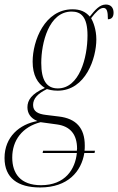

<svg xmlns="http://www.w3.org/2000/svg" viewBox="-42 -587 521 847"><path d="M135 240C258 240 317 169 330 88H375L377 78H331C332 71 332 63 332 55C332 -22 294 -64 218 -73L161 -80C126 -84 104 -95 104 -124C104 -152 124 -174 165 -194C173 -192 188 -187 212 -187C337 -187 383 -332 383 -413C383 -457 369 -491 360 -507C381 -534 398 -552 414 -552C429 -552 434 -538 434 -502C452 -502 459 -514 459 -531C459 -552 448 -567 425 -567C398 -567 378 -544 354 -514C335 -536 311 -546 278 -546C155 -546 102 -407 102 -315C102 -255 124 -219 156 -199C96 -173 79 -144 79 -114C79 -89 91 -66 123 -53C44 -39 -22 17 -22 110C-22 198 36 240 135 240ZM213 -197C163 -197 140 -234 140 -309C140 -397 173 -536 274 -536C315 -536 344 -513 344 -431C344 -332 308 -197 213 -197ZM146 88H297C290 159 246 230 139 230C48 230 12 178 12 108C12 32 56 -27 137 -48L210 -38C267 -30 298 5 298 69C297 76 297 77 297 78H148Z"/></svg>

Font: Noto Serif Display ExtraCondensed ExtraLight
Style: Italic
Weight: 200
Width: 2
Italic angle: -12°
Designer: Monotype Design Team
Foundry: Monotype Imaging Inc.
Version: Version 2.009